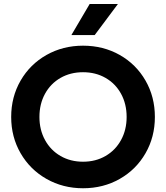

<svg xmlns="http://www.w3.org/2000/svg" viewBox="-20 -956 855 989"><path d="M37.6 -353.5Q37.6 -457 86.2 -541Q134.8 -625 219.5 -672.9Q304.3 -720.7 407.7 -720.7Q512.2 -720.7 596.7 -672.9Q681.2 -625 729.5 -541Q777.8 -457 777.8 -353.5Q777.8 -250.5 729.5 -166.5Q681.2 -82.5 596.7 -34.4Q512.2 13.7 407.7 13.7Q304.3 13.7 219.5 -34.4Q134.8 -82.5 86.2 -166.5Q37.6 -250.5 37.6 -353.5ZM632.3 -353.5Q632.3 -420.5 603.5 -473Q574.7 -525.4 523.7 -554.7Q472.7 -584 407.7 -584Q342.8 -584 291.7 -554.7Q240.7 -525.4 211.9 -473Q183.1 -420.5 183.1 -353.5Q183.1 -287.2 211.9 -234.7Q240.7 -182.1 291.7 -152.6Q342.8 -123 407.7 -123Q472.7 -123 523.7 -152.6Q574.7 -182.1 603.5 -234.7Q632.3 -287.2 632.3 -353.5ZM587.4 -935.5H441.9L347.7 -775.4H467.8Z"/></svg>

Font: Wanted Sans Std Variable
Style: Regular
Weight: 400
Designer: Original Design by Kil Hyung-jin and Kang Hanbin, Wanted Lab, Inc;
Foundry: Wanted Lab, Inc.
Version: Version 1.003;Glyphs 3.2 (3227)